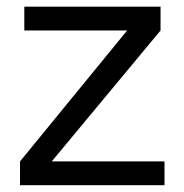

<svg xmlns="http://www.w3.org/2000/svg" viewBox="-20 -547 544 567"><path d="M39.1 0V-70.3L355.5 -457H51.8V-527.3H454.1V-457L132.8 -70.3H465.8V0Z"/></svg>

Font: Schibsted Grotesk
Style: Regular
Weight: 400
Designer: Bakken & Baeck AS, Henrik Kongsvoll
Foundry: Schibsted ASA
Version: Version 1.100; ttfautohint (v1.8.4.7-5d5b);gftools[0.9.25]